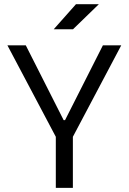

<svg xmlns="http://www.w3.org/2000/svg" viewBox="-20 -914 626 934"><path d="M251.5 0V-248.5L16.1 -693.4H105.5L289.6 -329.6H296.4L480.5 -693.4H569.8L334.5 -248.5V0ZM241.2 -771.5 349.6 -893.6H460.9L335 -771.5Z"/></svg>

Font: Cascadia Mono SemiLight
Style: Regular
Weight: 350
Monospace: yes
Designer: Aaron Bell
Foundry: Saja Typeworks
Version: Version 2404.023; ttfautohint (v1.8.4)